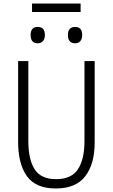

<svg xmlns="http://www.w3.org/2000/svg" viewBox="-20 -1061 640 1091"><path d="M297 10Q183 10 133 -60Q83 -130 83 -254V-714H141V-259Q141 -156 176.5 -99.5Q212 -43 299 -43Q386 -43 423 -99.5Q460 -156 460 -259V-714H518V-252Q518 -129 464.5 -59.5Q411 10 297 10ZM407 -815Q366 -815 366 -862Q366 -908 407 -908Q447 -908 447 -862Q447 -840 436.5 -827.5Q426 -815 407 -815ZM194 -815Q154 -815 154 -862Q154 -908 194 -908Q235 -908 235 -862Q235 -840 224 -827.5Q213 -815 194 -815ZM162 -993V-1041H438V-993Z"/></svg>

Font: Noto Sans Mono Light
Style: Regular
Weight: 300
Designer: Monotype Design Team
Foundry: Monotype Imaging Inc.
Version: Version 2.014; ttfautohint (v1.8.4.7-5d5b)